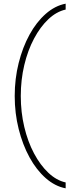

<svg xmlns="http://www.w3.org/2000/svg" viewBox="-20 -838 429 1044"><path d="M337 154V186Q279 175 228.5 130.5Q178 86 140.5 17.5Q103 -51 81.5 -136.5Q60 -222 60 -316Q60 -410 81.5 -495.5Q103 -581 140.5 -649.5Q178 -718 228.5 -762.5Q279 -807 337 -818V-786Q287 -775 243 -733.5Q199 -692 165 -628Q131 -564 112 -484Q93 -404 93 -316Q93 -228 112 -148Q131 -68 165 -4Q199 60 243 101.5Q287 143 337 154Z"/></svg>

Font: Be Vietnam Pro Variable Thin
Style: Regular
Weight: 100
Designer: Lam Bao, Tony Le, Vietanh Nguyen
Foundry: Yellow Type Foundry
Version: Version 1.002